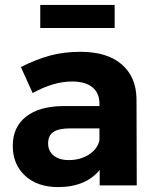

<svg xmlns="http://www.w3.org/2000/svg" viewBox="-20 -755 636 782"><path d="M386 0V-63Q359 -29 316 -11Q273 7 217 7Q132 7 82 -39.5Q32 -86 32 -161Q32 -237 85.5 -279.5Q139 -322 237 -323H385V-333Q385 -376 356.5 -399.5Q328 -423 273 -423Q198 -423 113 -376L65 -482Q129 -514 185 -529Q241 -544 308 -544Q416 -544 475.5 -493Q535 -442 536 -351L537 0ZM385 -184V-232H264Q219 -232 197.5 -217.5Q176 -203 176 -171Q176 -140 198.5 -121.5Q221 -103 260 -103Q308 -103 343 -126Q378 -149 385 -184ZM144 -735H447V-641H144Z"/></svg>

Font: Montserrat arm2 SemiBold
Style: Regular
Weight: 600
Designer: Julieta Ulanovsky
Foundry: Julieta Ulanovsky
Version: Version 6.000